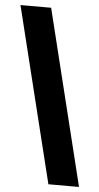

<svg xmlns="http://www.w3.org/2000/svg" viewBox="-89 -745 426 823"><g transform="rotate(5 124.0 -333.5)"><path d="M-34.7 -710.9 151.4 43.9H283.2L97.2 -710.9Z"/></g></svg>

Font: Roboto Flex
Style: wght 700 wdth 25 opsz 34 GRAD 0.00 slnt 0.00 XTRA 468 XOPQ 96 YOPQ 79 YTLC 514 YTUC 712 YTAS 750 YTDE -203.00 YTFI 738
Weight: 700
Width: 1
Designer: Berlow after Robertson
Foundry: Google
Version: Version 3.100